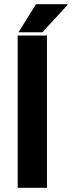

<svg xmlns="http://www.w3.org/2000/svg" viewBox="-20 -892 341 912"><path d="M67.9 -738.8 150.9 -872.1H298.8L300.8 -868.2L181.2 -738.8ZM64 0V-723.1H203.1V0Z"/></svg>

Font: Archivo
Style: Bold
Weight: 700
Designer: Hector Gatti
Foundry: Omnibus-Type
Version: Version 2.001